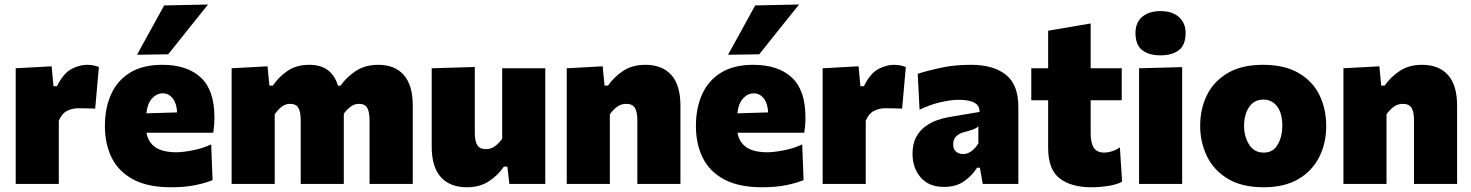

<svg xmlns="http://www.w3.org/2000/svg" viewBox="-20 -796 6368 831"><path d="M48 0V-500.5L203.5 -509L211.5 -423H226.5Q255 -479.5 289.5 -497.5Q324 -515.5 357 -515.5Q366.5 -515.5 380.8 -513.5Q395 -511.5 408 -506L392 -326Q371 -326.5 354.2 -327Q337.5 -327.5 320 -327.5Q292.5 -327.5 270 -316Q247.5 -304.5 234.5 -273.5V0Z M720.5 14.5Q619.5 14.5 556.2 -19.5Q493 -53.5 463.5 -113.2Q434 -173 434 -251Q434 -328.5 461 -388.2Q488 -448 543.2 -481.8Q598.5 -515.5 682.5 -515.5Q789.5 -515.5 848.8 -460.8Q908 -406 908 -289.5Q908 -268.5 906.8 -252.8Q905.5 -237 903 -221.5H614Q621 -180.5 652.2 -158.8Q683.5 -137 744 -137Q770.5 -137 814.5 -145.5Q858.5 -154 894 -171L900 -16.5Q870.5 -4 825.5 5.2Q780.5 14.5 720.5 14.5ZM684.5 -392Q658 -392 638 -370Q618 -348 613.5 -305.5L746.5 -309.5Q745 -347.5 727.8 -369.8Q710.5 -392 684.5 -392ZM573 -559Q602.5 -612.5 631.8 -665.8Q661 -719 690.5 -772.5L880.5 -776.5Q835.5 -720.5 792.2 -666.5Q749 -612.5 708 -561Z M982.5 0V-500.5L1138 -509L1146 -425.5H1161Q1187 -464 1225.5 -489.8Q1264 -515.5 1318.5 -515.5Q1369 -515.5 1399.2 -492.2Q1429.5 -469 1443 -425H1453.5Q1481 -463.5 1521 -489.5Q1561 -515.5 1617.5 -515.5Q1689 -515.5 1727.8 -471.2Q1766.5 -427 1766.5 -339V0H1579.5V-276Q1579.5 -311 1569.5 -328.8Q1559.5 -346.5 1534 -346.5Q1513.5 -346.5 1497 -334Q1480.5 -321.5 1468 -303.5V0H1281.5V-276Q1281.5 -311 1271.5 -328.8Q1261.5 -346.5 1235.5 -346.5Q1214.5 -346.5 1197.8 -333Q1181 -319.5 1169 -301V0Z M2000.5 14.5Q1928 14.5 1888.2 -29.2Q1848.5 -73 1848.5 -161.5V-500.5L2035 -506V-220.5Q2035 -185.5 2045.8 -168Q2056.5 -150.5 2084 -150.5Q2105.5 -150.5 2123 -163.8Q2140.5 -177 2153.5 -195.5V-500.5H2340V0H2184.5L2176 -75H2161Q2135 -37 2095.8 -11.2Q2056.5 14.5 2000.5 14.5Z M2433 0V-500.5L2588.5 -509L2596.5 -425.5H2611.5Q2638 -463.5 2677.5 -489.5Q2717 -515.5 2773 -515.5Q2846 -515.5 2885.5 -471.5Q2925 -427.5 2925 -339V0H2738.5V-276Q2738.5 -311 2728 -328.8Q2717.5 -346.5 2690 -346.5Q2667.5 -346.5 2650 -333.2Q2632.5 -320 2619.5 -301V0Z M3278.5 14.5Q3177.5 14.5 3114.2 -19.5Q3051 -53.5 3021.5 -113.2Q2992 -173 2992 -251Q2992 -328.5 3019 -388.2Q3046 -448 3101.2 -481.8Q3156.5 -515.5 3240.5 -515.5Q3347.5 -515.5 3406.8 -460.8Q3466 -406 3466 -289.5Q3466 -268.5 3464.8 -252.8Q3463.5 -237 3461 -221.5H3172Q3179 -180.5 3210.2 -158.8Q3241.5 -137 3302 -137Q3328.5 -137 3372.5 -145.5Q3416.5 -154 3452 -171L3458 -16.5Q3428.5 -4 3383.5 5.2Q3338.5 14.5 3278.5 14.5ZM3242.5 -392Q3216 -392 3196 -370Q3176 -348 3171.5 -305.5L3304.5 -309.5Q3303 -347.5 3285.8 -369.8Q3268.5 -392 3242.5 -392ZM3131 -559Q3160.5 -612.5 3189.8 -665.8Q3219 -719 3248.5 -772.5L3438.5 -776.5Q3393.5 -720.5 3350.2 -666.5Q3307 -612.5 3266 -561Z M3540.5 0V-500.5L3696 -509L3704 -423H3719Q3747.5 -479.5 3782 -497.5Q3816.5 -515.5 3849.5 -515.5Q3859 -515.5 3873.2 -513.5Q3887.5 -511.5 3900.5 -506L3884.5 -326Q3863.5 -326.5 3846.8 -327Q3830 -327.5 3812.5 -327.5Q3785 -327.5 3762.5 -316Q3740 -304.5 3727 -273.5V0Z M4066 13Q4000 13 3964.8 -28Q3929.5 -69 3929.5 -130Q3929.5 -173.5 3945 -202.2Q3960.5 -231 3984.8 -248.8Q4009 -266.5 4036 -275.8Q4063 -285 4086 -289L4219.5 -311.5Q4222 -364 4129.5 -364Q4095 -364 4050 -353.5Q4005 -343 3960 -321L3952 -476.5Q3989.5 -489 4049.5 -502.2Q4109.5 -515.5 4182.5 -515.5Q4279 -515.5 4333.2 -472.8Q4387.5 -430 4387.5 -334V0H4233.5L4221 -70H4208.5Q4189 -37.5 4153.8 -12.2Q4118.5 13 4066 13ZM4148.5 -129Q4167 -129 4184.5 -141.8Q4202 -154.5 4214.5 -175.5V-249Q4207 -242 4194.5 -236.8Q4182 -231.5 4150.5 -223.5Q4131.5 -218.5 4118.5 -206Q4105.5 -193.5 4105.5 -171.5Q4105.5 -148.5 4119 -138.8Q4132.5 -129 4148.5 -129Z M4704 14.5Q4616.5 14.5 4566.5 -23.8Q4516.5 -62 4516.5 -157V-362H4443.5V-500.5H4516.5V-663L4700.5 -694.5V-500.5H4835V-362H4700.5V-219.5Q4700.5 -178.5 4713.8 -157Q4727 -135.5 4760 -135.5Q4774 -135.5 4791.5 -140.8Q4809 -146 4827 -158L4836.5 -9.5Q4815 2.5 4777.5 8.5Q4740 14.5 4704 14.5Z M4910 0V-500.5L5096.5 -505.5V0ZM5002.5 -556.5Q4952.5 -556.5 4923.5 -579Q4894.5 -601.5 4894.5 -653.5Q4894.5 -698.5 4923.8 -723.2Q4953 -748 5003.5 -748Q5053.5 -748 5082.5 -722.2Q5111.5 -696.5 5111.5 -653.5Q5111.5 -601.5 5082.5 -579Q5053.5 -556.5 5002.5 -556.5Z M5450 14.5Q5354 14.5 5293.2 -22.8Q5232.5 -60 5203.5 -120.5Q5174.5 -181 5174.5 -251Q5174.5 -326 5204.5 -385.8Q5234.5 -445.5 5294.8 -480.5Q5355 -515.5 5446 -515.5Q5539.5 -515.5 5600.2 -480.2Q5661 -445 5690.5 -385Q5720 -325 5720 -251Q5720 -175 5689 -114.8Q5658 -54.5 5598 -20Q5538 14.5 5450 14.5ZM5449.5 -135.5Q5490.5 -135.5 5510.2 -170.5Q5530 -205.5 5530 -251Q5530 -306.5 5507.2 -335.8Q5484.5 -365 5448.5 -365Q5408 -365 5386.2 -332.5Q5364.5 -300 5364.5 -251Q5364.5 -205.5 5386.2 -170.5Q5408 -135.5 5449.5 -135.5Z M5794.5 0V-500.5L5950 -509L5958 -425.5H5973Q5999.5 -463.5 6039 -489.5Q6078.5 -515.5 6134.5 -515.5Q6207.5 -515.5 6247 -471.5Q6286.5 -427.5 6286.5 -339V0H6100V-276Q6100 -311 6089.5 -328.8Q6079 -346.5 6051.5 -346.5Q6029 -346.5 6011.5 -333.2Q5994 -320 5981 -301V0Z"/></svg>

Font: Commissioner ExtraBold
Style: Regular
Weight: 800
Designer: Kostas Bartsokas
Foundry: Kostas Bartsokas
Version: Version 1.000; ttfautohint (v1.8.3)